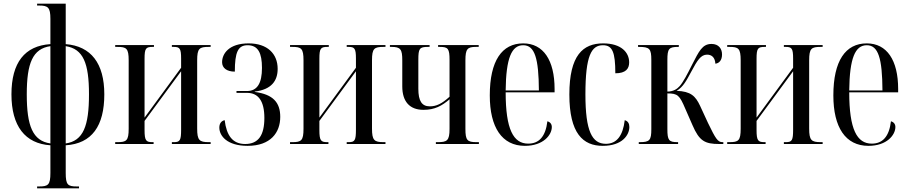

<svg xmlns="http://www.w3.org/2000/svg" viewBox="-20 -780 4923 1040"><path d="M181 240H408V230H396C347 230 336 221 336 157V7C478 -2 545 -98 545 -269C545 -437 473 -530 336 -541V-760H181V-750H192C240 -750 253 -740 253 -678V-541C114 -532 42 -441 42 -269C42 -97 116 -2 253 7V157C253 221 241 230 192 230H181ZM253 -530V-3C157 -17 125 -98 125 -269C125 -438 157 -516 253 -530ZM336 -3V-530C431 -515 462 -438 462 -269C462 -97 431 -17 336 -3Z M604 0H812V-10H806C771 -10 763 -18 763 -76V-125L961 -394V-78C961 -20 955 -10 922 -10H911V0H1121V-10H1111C1060 -10 1048 -20 1048 -84V-453C1048 -518 1060 -526 1111 -526H1121V-536H911V-526H921C954 -526 961 -517 961 -463V-413L763 -143V-462C763 -518 770 -526 807 -526H814V-536H604V-526H616C665 -526 677 -518 677 -453V-83C677 -18 665 -10 616 -10H604Z M1321 10C1446 10 1498 -62 1498 -147C1498 -225 1459 -269 1360 -282V-284C1451 -295 1484 -343 1484 -407C1484 -489 1428 -545 1327 -545C1220 -545 1183 -489 1183 -443C1183 -412 1208 -392 1252 -392C1252 -497 1269 -535 1321 -535C1378 -535 1399 -493 1399 -412C1399 -330 1374 -287 1318 -287H1261V-277H1318C1379 -277 1412 -233 1412 -141C1412 -48 1380 0 1308 0C1239 0 1207 -47 1197 -129C1181 -126 1168 -113 1168 -89C1168 -44 1210 10 1321 10Z M1551 0H1759V-10H1753C1718 -10 1710 -18 1710 -76V-125L1908 -394V-78C1908 -20 1902 -10 1869 -10H1858V0H2068V-10H2058C2007 -10 1995 -20 1995 -84V-453C1995 -518 2007 -526 2058 -526H2068V-536H1858V-526H1868C1901 -526 1908 -517 1908 -463V-413L1710 -143V-462C1710 -518 1717 -526 1754 -526H1761V-536H1551V-526H1563C1612 -526 1624 -518 1624 -453V-83C1624 -18 1612 -10 1563 -10H1551Z M2341 0H2574V-10H2561C2511 -10 2501 -20 2501 -82V-453C2501 -515 2512 -526 2558 -526H2573V-536H2353V-526H2362C2407 -526 2415 -517 2415 -455V-256C2373 -218 2344 -204 2308 -204C2265 -204 2246 -233 2246 -299V-456C2246 -517 2252 -526 2298 -526H2307V-536H2092V-526H2100C2150 -526 2159 -513 2159 -453V-312C2159 -231 2198 -185 2274 -185C2335 -185 2374 -207 2415 -242V-82C2415 -17 2401 -10 2350 -10H2341Z M2823 10C2923 10 2969 -49 2969 -92C2969 -108 2960 -119 2945 -123C2935 -39 2899 -2 2841 -2C2761 -2 2719 -79 2719 -280H2984V-298C2984 -454 2923 -545 2814 -545C2699 -545 2633 -451 2633 -263C2633 -90 2699 10 2823 10ZM2899 -290H2719C2721 -465 2751 -535 2814 -535C2877 -535 2898 -463 2899 -290Z M3245 10C3352 10 3389 -50 3389 -92C3389 -110 3382 -124 3364 -129C3354 -44 3320 -1 3262 -1C3187 -1 3151 -69 3151 -269C3151 -480 3184 -535 3246 -535C3297 -535 3313 -498 3313 -383C3370 -383 3388 -408 3388 -442C3388 -496 3345 -545 3247 -545C3138 -545 3064 -481 3064 -268C3064 -57 3138 10 3245 10Z M3440 0H3653V-10H3650C3603 -10 3595 -20 3595 -81V-274C3651 -274 3661 -264 3692 -191L3731 -102C3768 -16 3798 0 3876 0H3898V-10H3893C3868 -10 3856 -29 3815 -114L3772 -207C3747 -260 3722 -285 3645 -288C3681 -309 3699 -345 3725 -393C3757 -453 3776 -484 3810 -484C3836 -484 3853 -468 3855 -435C3874 -437 3891 -452 3891 -485C3891 -516 3873 -542 3834 -542C3784 -542 3766 -502 3729 -430C3702 -376 3681 -336 3662 -314C3648 -298 3627 -284 3595 -284V-455C3595 -516 3603 -526 3654 -526H3657V-536H3436V-526H3440C3499 -526 3508 -516 3508 -455V-81C3508 -20 3499 -10 3445 -10H3440Z M3919 0H4127V-10H4121C4086 -10 4078 -18 4078 -76V-125L4276 -394V-78C4276 -20 4270 -10 4237 -10H4226V0H4436V-10H4426C4375 -10 4363 -20 4363 -84V-453C4363 -518 4375 -526 4426 -526H4436V-536H4226V-526H4236C4269 -526 4276 -517 4276 -463V-413L4078 -143V-462C4078 -518 4085 -526 4122 -526H4129V-536H3919V-526H3931C3980 -526 3992 -518 3992 -453V-83C3992 -18 3980 -10 3931 -10H3919Z M4684 10C4784 10 4830 -49 4830 -92C4830 -108 4821 -119 4806 -123C4796 -39 4760 -2 4702 -2C4622 -2 4580 -79 4580 -280H4845V-298C4845 -454 4784 -545 4675 -545C4560 -545 4494 -451 4494 -263C4494 -90 4560 10 4684 10ZM4760 -290H4580C4582 -465 4612 -535 4675 -535C4738 -535 4759 -463 4760 -290Z"/></svg>

Font: Noto Serif Display ExtraCondensed
Style: Regular
Weight: 400
Width: 2
Designer: Monotype Design Team
Foundry: Monotype Imaging Inc.
Version: Version 2.009